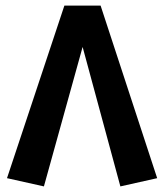

<svg xmlns="http://www.w3.org/2000/svg" viewBox="-20 -646 584 683"><path d="M539.1 -12.2 408.2 17.1 273.9 -479 136.2 17.1 4.9 -12.2 209 -626H337.9Z"/></svg>

Font: FiraGO SemiBold
Style: Italic
Weight: 600
Italic angle: -8°
Designer: bBox Type GmbH
Foundry: bBox Type GmbH
Version: Version 1.001;PS 001.001;hotconv 1.0.88;makeotf.lib2.5.64775